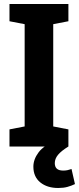

<svg xmlns="http://www.w3.org/2000/svg" viewBox="-20 -731 394 958"><path d="M27.3 0V-85.4L103 -100.1V-610.4L27.3 -625V-710.9H321.3V-625L245.6 -610.4V-100.1L321.3 -85.4V0ZM270.5 207Q215.3 207 180.9 179Q146.5 150.9 146.5 100.6Q146.5 64 172.6 29.1Q198.7 -5.9 260.3 -29.3L321.3 0Q285.6 22 269.5 41.5Q253.4 61 253.4 83Q253.4 101.6 263.7 110.8Q273.9 120.1 295.9 120.1Q307.6 120.1 317.4 117.9Q327.1 115.7 336.9 112.3L354 187.5Q336.9 195.8 316.9 201.4Q296.9 207 270.5 207Z"/></svg>

Font: Robotiche
Style: Bold
Weight: 700
Designer: Google
Version: Version 2.001